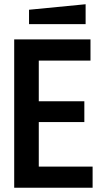

<svg xmlns="http://www.w3.org/2000/svg" viewBox="-20 -886 480 906"><path d="M47 0V-700H407V-600H163V-408H378V-310H163V-100H417V0ZM117 -772V-840L384 -866V-772Z"/></svg>

Font: Tektur SemiCondensed Medium
Style: Regular
Weight: 500
Width: 4
Designer: Adam Jagosz
Foundry: Adam Jagosz
Version: Version 1.005;gftools[0.9.30]